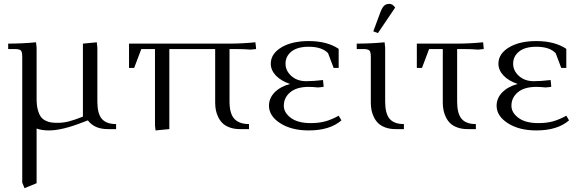

<svg xmlns="http://www.w3.org/2000/svg" viewBox="-20 -663 2999 986"><path d="M22 -411.1V-439Q94.7 -439 165 -445.8L168 -418V-154.8Q168 -122.6 174.1 -99.6Q180.2 -76.7 189.5 -63.7Q198.7 -50.8 213.9 -43.5Q229 -36.1 242.9 -34.2Q256.8 -32.2 275.9 -32.2Q303.2 -32.2 330.8 -38.8Q358.4 -45.4 405.8 -64V-439L477.1 -445.8L480 -418V-141.1Q480 -79.6 502.9 -52.7Q525.9 -25.9 576.2 -25.9V0H533.2Q464.8 0 431.2 -44.9L405.8 -35.2Q298.8 6.8 231.9 6.8Q193.8 6.8 168 -2.9V277.8L106 303.2L94.2 274.9V-371.1Q94.2 -396 87.2 -403.6Q80.1 -411.1 55.2 -411.1Z M642.6 -314V-439H1158.7Q1221.7 -439 1291.5 -445.8L1294.9 -418V-411.1L1266.6 -408.2Q1236.8 -411.1 1189.9 -411.1H1158.7V-141.1Q1158.7 -80.1 1183.3 -53Q1208 -25.9 1258.8 -25.9V0H1211.9Q1183.1 0 1160.6 -8.1Q1138.2 -16.1 1124.3 -29.1Q1110.4 -42 1101.3 -60.3Q1092.3 -78.6 1088.6 -97.2Q1085 -115.7 1085 -136.2V-411.1H849.6V0L778.8 6.8L775.9 -19V-411.1H705.6L668.9 -314Z M1361.3 -120.1Q1361.3 -158.7 1389.9 -188.2Q1418.5 -217.8 1469.2 -231.9Q1422.9 -247.6 1396.7 -275.1Q1370.6 -302.7 1370.6 -335.9Q1370.6 -386.7 1424.6 -419.4Q1478.5 -452.1 1565.4 -452.1Q1659.7 -452.1 1719.2 -412.1V-314H1693.4L1664.6 -390.1Q1633.3 -422.9 1565.4 -422.9Q1507.3 -422.9 1476.8 -398.4Q1446.3 -374 1446.3 -335.9Q1446.3 -299.8 1476.1 -272.9Q1505.9 -246.1 1552.2 -246.1Q1590.8 -246.1 1638.7 -252L1641.6 -224.1V-216.8L1613.3 -213.9Q1584.5 -216.8 1565.4 -216.8Q1503.4 -216.8 1470.5 -189.2Q1437.5 -161.6 1437.5 -120.1Q1437.5 -84.5 1473.6 -57.6Q1509.8 -30.8 1575.7 -30.8Q1619.1 -30.8 1652.3 -40.3Q1685.5 -49.8 1719.2 -68.8L1733.4 -44.9Q1673.8 6.8 1565.4 6.8Q1476.6 6.8 1418.9 -30.3Q1361.3 -67.4 1361.3 -120.1Z M1812 -411.1V-439Q1884.8 -439 1955.1 -445.8L1958 -418V-141.1Q1958 -79.6 1981 -52.7Q2003.9 -25.9 2054.2 -25.9V0H2011.2Q1982.4 0 1960 -8.1Q1937.5 -16.1 1923.6 -29.1Q1909.7 -42 1900.6 -60.3Q1891.6 -78.6 1887.9 -97.2Q1884.3 -115.7 1884.3 -136.2V-371.1Q1884.3 -396 1877.2 -403.6Q1870.1 -411.1 1845.2 -411.1ZM1897 -502 1931.2 -594.2Q1940.9 -621.6 1951.4 -632.3Q1961.9 -643.1 1979 -643.1Q1997.1 -643.1 2009.3 -624L1920.9 -493.2Z M2120.6 -314V-439H2327.6Q2391.1 -439 2460.9 -445.8L2463.9 -418V-411.1L2435.5 -408.2Q2405.8 -411.1 2358.9 -411.1H2327.6V-141.1Q2327.6 -79.6 2350.6 -52.7Q2373.5 -25.9 2423.8 -25.9V0H2380.9Q2352.1 0 2329.6 -8.1Q2307.1 -16.1 2293.2 -29.1Q2279.3 -42 2270.3 -60.3Q2261.2 -78.6 2257.6 -97.2Q2253.9 -115.7 2253.9 -136.2V-411.1H2183.6L2147 -314Z M2530.3 -120.1Q2530.3 -158.7 2558.8 -188.2Q2587.4 -217.8 2638.2 -231.9Q2591.8 -247.6 2565.7 -275.1Q2539.6 -302.7 2539.6 -335.9Q2539.6 -386.7 2593.5 -419.4Q2647.5 -452.1 2734.4 -452.1Q2828.6 -452.1 2888.2 -412.1V-314H2862.3L2833.5 -390.1Q2802.2 -422.9 2734.4 -422.9Q2676.3 -422.9 2645.8 -398.4Q2615.2 -374 2615.2 -335.9Q2615.2 -299.8 2645 -272.9Q2674.8 -246.1 2721.2 -246.1Q2759.8 -246.1 2807.6 -252L2810.5 -224.1V-216.8L2782.2 -213.9Q2753.4 -216.8 2734.4 -216.8Q2672.4 -216.8 2639.4 -189.2Q2606.4 -161.6 2606.4 -120.1Q2606.4 -84.5 2642.6 -57.6Q2678.7 -30.8 2744.6 -30.8Q2788.1 -30.8 2821.3 -40.3Q2854.5 -49.8 2888.2 -68.8L2902.3 -44.9Q2842.8 6.8 2734.4 6.8Q2645.5 6.8 2587.9 -30.3Q2530.3 -67.4 2530.3 -120.1Z"/></svg>

Font: Dihjauti
Style: Regular
Weight: 400
Designer: T. Christopher White
Version: Version 3.0.0